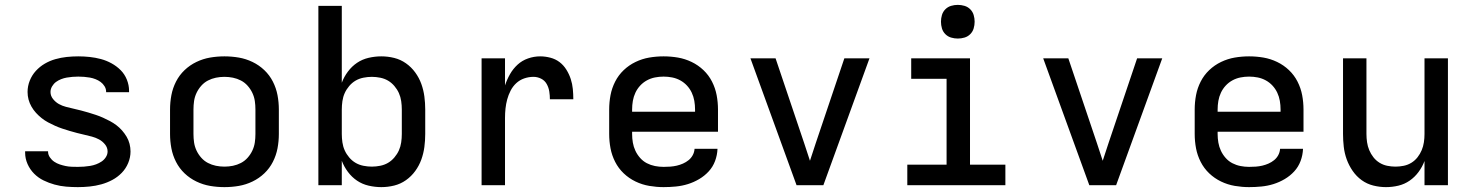

<svg xmlns="http://www.w3.org/2000/svg" viewBox="-20 -759 6040 787"><path d="M299 8Q275 8 251 6Q227 4 203.5 -2.5Q180 -9 158.5 -19.5Q137 -30 120 -47Q103 -64 93 -86.5Q83 -109 83 -133V-139H177V-137Q177 -125 184.5 -114Q192 -103 202.5 -96Q213 -89 225 -85Q237 -81 249 -78.5Q261 -76 273.5 -75.5Q286 -75 299 -75Q312 -75 324.5 -76Q337 -77 349.5 -79Q362 -81 374 -85.5Q386 -90 396.5 -97Q407 -104 414 -115Q421 -126 421 -138Q421 -154 410.5 -167Q400 -180 386 -187.5Q372 -195 357 -199Q342 -203 326.5 -206.5Q311 -210 295.5 -214Q280 -218 265 -222.5Q250 -227 235 -232Q220 -237 205.5 -243.5Q191 -250 177 -257.5Q163 -265 150.5 -275Q138 -285 127.5 -296.5Q117 -308 109 -322Q101 -336 97 -351Q93 -366 93 -382Q93 -406 102 -428.5Q111 -451 127 -468.5Q143 -486 163.5 -498Q184 -510 207 -516.5Q230 -523 253.5 -525.5Q277 -528 301 -528Q324 -528 347.5 -525.5Q371 -523 393.5 -517Q416 -511 437 -499.5Q458 -488 474.5 -471.5Q491 -455 500 -432.5Q509 -410 509 -387V-381H415V-383Q415 -395 408.5 -405.5Q402 -416 392.5 -423Q383 -430 371.5 -434.5Q360 -439 348.5 -441Q337 -443 325 -444Q313 -445 301 -445Q289 -445 277 -444Q265 -443 253.5 -441Q242 -439 230.5 -434.5Q219 -430 209.5 -423Q200 -416 193.5 -405Q187 -394 187 -382Q187 -366 197.5 -353Q208 -340 221.5 -332.5Q235 -325 250.5 -321Q266 -317 281.5 -313.5Q297 -310 312.5 -306Q328 -302 343 -297.5Q358 -293 373 -288Q388 -283 402.5 -276.5Q417 -270 431 -262.5Q445 -255 457.5 -245.5Q470 -236 480.5 -224Q491 -212 499 -198.5Q507 -185 511 -169.5Q515 -154 515 -138Q515 -114 505.5 -91Q496 -68 479 -50.5Q462 -33 440.5 -21.5Q419 -10 395.5 -3.5Q372 3 347.5 5.5Q323 8 299 8Z M900 8Q870 8 841 3Q812 -2 785 -15Q758 -28 736.5 -48.5Q715 -69 701.5 -95.5Q688 -122 682.5 -151Q677 -180 677 -210V-310Q677 -340 682.5 -369Q688 -398 701.5 -424.5Q715 -451 736.5 -471.5Q758 -492 785 -505Q812 -518 841 -523Q870 -528 900 -528Q930 -528 959 -523Q988 -518 1015 -505Q1042 -492 1063.5 -471.5Q1085 -451 1098.5 -424.5Q1112 -398 1117.5 -369Q1123 -340 1123 -310V-210Q1123 -180 1117.5 -151Q1112 -122 1098.5 -95.5Q1085 -69 1063.5 -48.5Q1042 -28 1015 -15Q988 -2 959 3Q930 8 900 8ZM900 -76Q918 -76 935 -79.5Q952 -83 967.5 -91Q983 -99 995 -112.5Q1007 -126 1014.5 -142Q1022 -158 1024.5 -175Q1027 -192 1027 -210V-310Q1027 -328 1024.5 -345Q1022 -362 1014.5 -378Q1007 -394 995 -407.5Q983 -421 967.5 -429Q952 -437 935 -440.5Q918 -444 900 -444Q882 -444 865 -440.5Q848 -437 832.5 -429Q817 -421 805 -407.5Q793 -394 785.5 -378Q778 -362 775.5 -345Q773 -328 773 -310V-210Q773 -192 775.5 -175Q778 -158 785.5 -142Q793 -126 805 -112.5Q817 -99 832.5 -91Q848 -83 865 -79.5Q882 -76 900 -76Z M1543 8Q1517 8 1491 2Q1465 -4 1443.5 -18.5Q1422 -33 1406 -54.5Q1390 -76 1381 -100V0H1285V-735H1381V-420Q1390 -444 1406 -465.5Q1422 -487 1443.5 -501.5Q1465 -516 1491 -522Q1517 -528 1543 -528Q1570 -528 1596 -521.5Q1622 -515 1644 -499.5Q1666 -484 1682 -462Q1698 -440 1707 -415Q1716 -390 1719.5 -363.5Q1723 -337 1723 -310V-210Q1723 -183 1719.5 -156.5Q1716 -130 1707 -105Q1698 -80 1682 -58Q1666 -36 1644 -20.5Q1622 -5 1596 1.5Q1570 8 1543 8ZM1504 -76Q1521 -76 1538.5 -79.5Q1556 -83 1570.5 -91.5Q1585 -100 1596.5 -113.5Q1608 -127 1615 -142.5Q1622 -158 1624.5 -175.5Q1627 -193 1627 -210V-310Q1627 -327 1624.5 -344.5Q1622 -362 1615 -377.5Q1608 -393 1596.5 -406.5Q1585 -420 1570.5 -428.5Q1556 -437 1538.5 -440.5Q1521 -444 1504 -444Q1487 -444 1469.5 -440.5Q1452 -437 1437.5 -428.5Q1423 -420 1411.5 -406.5Q1400 -393 1393 -377.5Q1386 -362 1383.5 -344.5Q1381 -327 1381 -310V-210Q1381 -193 1383.5 -175.5Q1386 -158 1393 -142.5Q1400 -127 1411.5 -113.5Q1423 -100 1437.5 -91.5Q1452 -83 1469.5 -79.5Q1487 -76 1504 -76Z M1954 0V-520H2050V-409Q2058 -433 2070.5 -455Q2083 -477 2101.5 -494Q2120 -511 2144.5 -519.5Q2169 -528 2194 -528Q2215 -528 2236 -522.5Q2257 -517 2273.5 -504.5Q2290 -492 2301.5 -473.5Q2313 -455 2319.5 -435Q2326 -415 2328 -394Q2330 -373 2330 -352H2234Q2234 -368 2231.5 -384Q2229 -400 2221 -414.5Q2213 -429 2198 -436.5Q2183 -444 2167 -444Q2147 -444 2128.5 -437.5Q2110 -431 2096 -418Q2082 -405 2073 -387.5Q2064 -370 2059 -351.5Q2054 -333 2052 -314Q2050 -295 2050 -276V0Z M2700 8Q2671 8 2641.5 3Q2612 -2 2585 -15Q2558 -28 2536.5 -48.5Q2515 -69 2501.5 -95.5Q2488 -122 2482.5 -151Q2477 -180 2477 -210V-310Q2477 -340 2482.5 -369Q2488 -398 2501.5 -424.5Q2515 -451 2536.5 -471.5Q2558 -492 2585 -505Q2612 -518 2641 -523Q2670 -528 2700 -528Q2730 -528 2759 -523Q2788 -518 2815 -505Q2842 -492 2863.5 -471.5Q2885 -451 2898.5 -424.5Q2912 -398 2917.5 -369Q2923 -340 2923 -310V-219H2571V-210Q2571 -192 2574 -174.5Q2577 -157 2584.5 -141Q2592 -125 2604 -111.5Q2616 -98 2631.5 -90Q2647 -82 2664.5 -78.5Q2682 -75 2700 -75Q2714 -75 2727.5 -76Q2741 -77 2754 -80Q2767 -83 2779.5 -88.5Q2792 -94 2802.5 -102.5Q2813 -111 2819.5 -123Q2826 -135 2827 -149H2921Q2920 -123 2911 -99Q2902 -75 2885 -56.5Q2868 -38 2846 -25Q2824 -12 2800 -4.5Q2776 3 2750.5 5.5Q2725 8 2700 8ZM2829 -301V-310Q2829 -328 2826 -345.5Q2823 -363 2815.5 -379Q2808 -395 2796 -408Q2784 -421 2768.5 -429.5Q2753 -438 2735.5 -441.5Q2718 -445 2700 -445Q2682 -445 2664.5 -441.5Q2647 -438 2631.5 -429.5Q2616 -421 2604 -408Q2592 -395 2584.5 -379Q2577 -363 2574 -345.5Q2571 -328 2571 -310V-301Z M3245 0 3056 -520H3159L3276 -173Q3282 -155 3288 -136.5Q3294 -118 3300 -100Q3306 -118 3312 -136.5Q3318 -155 3324 -173L3441 -520H3544L3355 0Z M3699 0V-84H3860V-436H3715V-520H3956V-84H4101V0ZM3906 -601Q3892 -601 3878.5 -605Q3865 -609 3855 -619Q3845 -629 3841 -642.5Q3837 -656 3837 -670Q3837 -684 3841 -697.5Q3845 -711 3855 -721Q3865 -731 3878.5 -735Q3892 -739 3906 -739Q3920 -739 3933.5 -735Q3947 -731 3957 -721Q3967 -711 3971 -697.5Q3975 -684 3975 -670Q3975 -656 3971 -642.5Q3967 -629 3957 -619Q3947 -609 3933.5 -605Q3920 -601 3906 -601Z M4445 0 4256 -520H4359L4476 -173Q4482 -155 4488 -136.5Q4494 -118 4500 -100Q4506 -118 4512 -136.5Q4518 -155 4524 -173L4641 -520H4744L4555 0Z M5100 8Q5071 8 5041.5 3Q5012 -2 4985 -15Q4958 -28 4936.5 -48.5Q4915 -69 4901.5 -95.5Q4888 -122 4882.5 -151Q4877 -180 4877 -210V-310Q4877 -340 4882.5 -369Q4888 -398 4901.5 -424.5Q4915 -451 4936.5 -471.5Q4958 -492 4985 -505Q5012 -518 5041 -523Q5070 -528 5100 -528Q5130 -528 5159 -523Q5188 -518 5215 -505Q5242 -492 5263.5 -471.5Q5285 -451 5298.5 -424.5Q5312 -398 5317.5 -369Q5323 -340 5323 -310V-219H4971V-210Q4971 -192 4974 -174.5Q4977 -157 4984.5 -141Q4992 -125 5004 -111.5Q5016 -98 5031.5 -90Q5047 -82 5064.5 -78.5Q5082 -75 5100 -75Q5114 -75 5127.5 -76Q5141 -77 5154 -80Q5167 -83 5179.5 -88.5Q5192 -94 5202.5 -102.5Q5213 -111 5219.5 -123Q5226 -135 5227 -149H5321Q5320 -123 5311 -99Q5302 -75 5285 -56.5Q5268 -38 5246 -25Q5224 -12 5200 -4.5Q5176 3 5150.5 5.5Q5125 8 5100 8ZM5229 -301V-310Q5229 -328 5226 -345.5Q5223 -363 5215.5 -379Q5208 -395 5196 -408Q5184 -421 5168.5 -429.5Q5153 -438 5135.5 -441.5Q5118 -445 5100 -445Q5082 -445 5064.5 -441.5Q5047 -438 5031.5 -429.5Q5016 -421 5004 -408Q4992 -395 4984.5 -379Q4977 -363 4974 -345.5Q4971 -328 4971 -310V-301Z M5661 8Q5635 8 5609 1.5Q5583 -5 5561.5 -20.5Q5540 -36 5524.5 -58.5Q5509 -81 5500 -106Q5491 -131 5488 -157.5Q5485 -184 5485 -210V-520H5581V-210Q5581 -193 5583.5 -176Q5586 -159 5592.5 -143.5Q5599 -128 5609.5 -114.5Q5620 -101 5634.5 -92Q5649 -83 5666 -79.5Q5683 -76 5700 -76Q5717 -76 5734 -79.5Q5751 -83 5765.5 -92Q5780 -101 5790.5 -114.5Q5801 -128 5807.5 -143.5Q5814 -159 5816.5 -176Q5819 -193 5819 -210V-520H5915V0H5819V-99Q5810 -75 5794.5 -54Q5779 -33 5758 -18.5Q5737 -4 5712 2Q5687 8 5661 8Z"/></svg>

Font: Iosevka Medium Extended
Style: Regular
Weight: 500
Width: 7
Monospace: yes
Designer: Belleve Invis
Foundry: Belleve Invis
Version: Version 32.5.0; ttfautohint (v1.8.4)